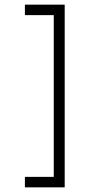

<svg xmlns="http://www.w3.org/2000/svg" viewBox="-20 -665 389 825"><path d="M87 -645H258V140H87V95H211V-600H87Z"/></svg>

Font: TajawalTap
Style: Regular
Weight: 300
Designer: Boutros Fonts
Foundry: Created by Boutros International 2017
Version: Version 2.700